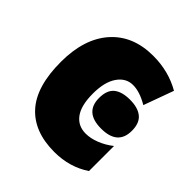

<svg xmlns="http://www.w3.org/2000/svg" viewBox="-161 -675 797 797"><g transform="rotate(45 237.0 -276.5)"><path d="M34 -274Q34 -410 101.5 -486.5Q169 -563 288 -563Q378 -563 451 -521L403 -389Q354 -418 314 -418Q273 -418 247 -380.5Q221 -343 221 -275Q221 -205 246.5 -170.5Q272 -136 317 -136Q346 -136 377.5 -148.5Q409 -161 437 -183V-36Q369 10 279 10Q160 10 97 -60Q34 -130 34 -274ZM445 -280Q445 -196 348 -196Q252 -196 252 -280Q252 -326 276.5 -346Q301 -366 348 -366Q395 -366 420 -345.5Q445 -325 445 -280Z"/></g></svg>

Font: Noto Sans Display Black Narrow
Style: Regular
Weight: 900
Width: 4
Designer: Monotype Design team
Foundry: Monotype Imaging Inc.
Version: Version 1.000